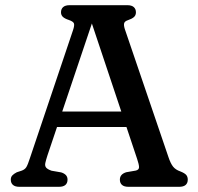

<svg xmlns="http://www.w3.org/2000/svg" viewBox="-20 -720 765 740"><path d="M179.4 -290H488.4L492 -230.6H174ZM240.3 -27.6Q240.3 -14.6 232.2 -7.3Q224 0 207.1 0H54.8Q38.2 0 29.9 -7.3Q21.6 -14.6 21.6 -27.6Q21.6 -37.4 27.3 -43.7Q33 -50 44.6 -56L63.1 -62.1Q75.6 -66.4 81.4 -75.7Q87.2 -85 95.5 -111L261.6 -604.2Q267.7 -622.6 264.9 -629.9Q262.1 -637.3 244.9 -643.2Q230.2 -647.9 222.6 -654.7Q215.1 -661.6 215.1 -672.4Q215.1 -685.4 223.4 -692.7Q231.7 -700 248.3 -700H470.7Q487.6 -700 495.8 -692.5Q503.9 -685.1 503.9 -672.4Q503.9 -661 496.1 -654.1Q488.3 -647.3 473 -642.2Q461.1 -638.3 458.7 -631Q456.2 -623.8 460.9 -608.4L628.8 -115.8Q637.3 -90.1 647 -77.9Q656.7 -65.7 674.7 -59.5Q691.6 -52.8 697.7 -45.8Q703.7 -38.7 703.7 -27.6Q703.7 -14.6 695.6 -7.3Q687.4 0 670.5 0H475.2Q458.4 0 450.2 -7.3Q442 -14.6 442 -27.6Q442 -38.4 448.3 -45.5Q454.6 -52.5 466.6 -56.2L503.6 -62.6Q516.2 -65.8 515.9 -76Q515.7 -86.2 508.4 -107.8L327.9 -648L340.7 -649L162.7 -120.4Q157 -102.7 154.7 -91.9Q152.3 -81.1 157.5 -74.4Q162.7 -67.7 178.7 -62L215.7 -55.6Q227.1 -52.1 233.7 -45.4Q240.3 -38.6 240.3 -27.6Z"/></svg>

Font: Fraunces SuperSoft 9pt
Style: Regular
Weight: 900
Version: Version 1.000;[b76b70a41]